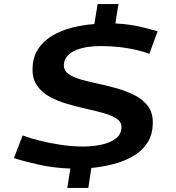

<svg xmlns="http://www.w3.org/2000/svg" viewBox="-20 -825 873 950"><path d="M760 -670 719 -559Q669 -577 608 -587Q547 -597 475 -597Q446 -597 414.5 -592.5Q383 -588 356 -577Q329 -566 312.5 -547Q296 -528 296 -501Q296 -475 319.5 -458.5Q343 -442 382.5 -431Q422 -420 469 -410Q516 -400 562.5 -386.5Q609 -373 648.5 -352.5Q688 -332 712 -300Q736 -268 736 -220Q736 -160 709.5 -119Q683 -78 639 -52.5Q595 -27 541 -13Q487 1 432 6L417 105H313L328 9Q245 6 171 -10.5Q97 -27 49 -43L92 -155Q126 -142 175 -129.5Q224 -117 280.5 -108.5Q337 -100 392 -100Q435 -100 478.5 -108.5Q522 -117 551.5 -138.5Q581 -160 581 -197Q581 -222 557 -238Q533 -254 494 -265Q455 -276 408 -286.5Q361 -297 314 -310.5Q267 -324 228 -345Q189 -366 165 -399Q141 -432 141 -481Q141 -539 167 -580Q193 -621 237 -647.5Q281 -674 335.5 -688Q390 -702 447 -706L463 -805H566L551 -709Q622 -705 675 -692.5Q728 -680 760 -670Z"/></svg>

Font: Georama Extended SemiBold
Style: Italic
Weight: 600
Width: 7
Italic angle: -9°
Designer: Jean-Baptiste Levee
Foundry: Production Type
Version: Version 1.000